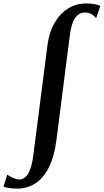

<svg xmlns="http://www.w3.org/2000/svg" viewBox="-145 -835 598 1106"><path d="M-46.5 251.5Q-66.5 251.5 -87.5 248.8Q-108.5 246 -125 241L-103.5 171.5Q-83 184.5 -65 191.8Q-47 199 -33.5 199Q-15 199 0.8 185.5Q16.5 172 28.5 141.2Q40.5 110.5 47 59L128.5 -575.5Q138 -648.5 168.8 -702.2Q199.5 -756 246.5 -785.5Q293.5 -815 351.5 -815Q375 -815 396.5 -811.5Q418 -808 433 -801.5L409 -730.5Q395 -746.5 379.5 -754.8Q364 -763 344 -763Q310 -763 288 -732.2Q266 -701.5 257 -629.5L180.5 -31.5Q168 67 136.2 129.8Q104.5 192.5 57.8 222Q11 251.5 -46.5 251.5Z"/></svg>

Font: Merriweather 72pt SemiBold
Style: Italic
Weight: 600
Italic angle: -7.8°
Version: Version 2.101